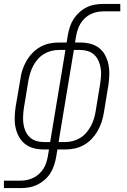

<svg xmlns="http://www.w3.org/2000/svg" viewBox="-29 -755 649 980"><path d="M-9 205V167H77Q93 167 109.5 163.5Q126 160 141.5 152.5Q157 145 170 133Q183 121 192.5 106.5Q202 92 207 76Q212 60 215 44L221 8H195Q168 8 143 1.5Q118 -5 98.5 -20.5Q79 -36 67 -58.5Q55 -81 50 -106Q45 -131 46 -157.5Q47 -184 51 -211L75 -351Q78 -375 85.5 -398Q93 -421 105.5 -443Q118 -465 136 -484Q154 -503 176.5 -515.5Q199 -528 223 -533Q247 -538 271 -538H311L318 -580Q322 -601 329 -621.5Q336 -642 348.5 -660.5Q361 -679 378 -694Q395 -709 415 -718.5Q435 -728 456.5 -731.5Q478 -735 499 -735H585V-697H499Q482 -697 465.5 -693.5Q449 -690 433.5 -682.5Q418 -675 405 -663Q392 -651 383 -636.5Q374 -622 368.5 -606Q363 -590 360 -574L354 -538H381Q407 -538 432.5 -531.5Q458 -525 477.5 -509.5Q497 -494 508.5 -471.5Q520 -449 525 -424Q530 -399 529 -372.5Q528 -346 524 -319L501 -179Q497 -155 489.5 -132Q482 -109 469.5 -87Q457 -65 439 -46Q421 -27 398.5 -14.5Q376 -2 352 3Q328 8 304 8H264L257 50Q253 71 246 91.5Q239 112 227 130.5Q215 149 197.5 164Q180 179 160 188.5Q140 198 118.5 201.5Q97 205 77 205ZM195 -30H227L305 -500H271Q252 -500 232.5 -495Q213 -490 195.5 -479.5Q178 -469 164 -453Q150 -437 140.5 -419Q131 -401 125.5 -382.5Q120 -364 116 -344L93 -204Q90 -184 89 -163.5Q88 -143 90.5 -123.5Q93 -104 101 -86Q109 -68 122.5 -55Q136 -42 155 -36Q174 -30 195 -30ZM270 -30H304Q323 -30 342.5 -35Q362 -40 379.5 -50.5Q397 -61 411 -77Q425 -93 434.5 -111Q444 -129 450 -147.5Q456 -166 459 -186L482 -326Q485 -346 486.5 -366.5Q488 -387 485 -406.5Q482 -426 474 -444Q466 -462 452.5 -475Q439 -488 420 -494Q401 -500 381 -500H348Z"/></svg>

Font: Iosevka Curly XLtEx
Style: Italic
Weight: 200
Width: 7
Italic angle: -9°
Monospace: yes
Designer: Belleve Invis
Foundry: Belleve Invis
Version: Version 11.1.0; ttfautohint (v1.8.3)